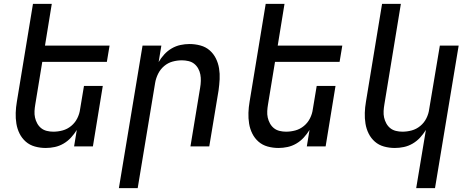

<svg xmlns="http://www.w3.org/2000/svg" viewBox="-20 -755 2440 990"><path d="M216 8Q187 8 160 0.5Q133 -7 113 -24.5Q93 -42 81 -66Q69 -90 64.5 -117.5Q60 -145 61 -173.5Q62 -202 67 -231L150 -735H247L212 -520H545L531 -436H198L162 -217Q159 -200 158 -182.5Q157 -165 160.5 -149Q164 -133 172 -118.5Q180 -104 192.5 -94Q205 -84 221.5 -80Q238 -76 255 -76Q279 -76 303 -82.5Q327 -89 347 -105.5Q367 -122 378.5 -145Q390 -168 393 -192L413 -312H510L459 0H362L376 -85Q363 -64 346 -45.5Q329 -27 307.5 -14.5Q286 -2 262.5 3Q239 8 216 8Z M593 215 715 -520H812L798 -435Q810 -456 827 -474.5Q844 -493 865.5 -505.5Q887 -518 910.5 -523Q934 -528 957 -528Q986 -528 1013.5 -520.5Q1041 -513 1061 -495.5Q1081 -478 1093 -454Q1105 -430 1109.5 -402.5Q1114 -375 1112.5 -346.5Q1111 -318 1107 -289L1059 0H962L1012 -303Q1015 -320 1015.5 -337.5Q1016 -355 1013 -371Q1010 -387 1002 -401.5Q994 -416 981.5 -426Q969 -436 952 -440Q935 -444 918 -444Q894 -444 870 -437.5Q846 -431 826.5 -414.5Q807 -398 795.5 -375Q784 -352 780 -328L690 215Z M1416 8Q1387 8 1360 0.5Q1333 -7 1313 -24.5Q1293 -42 1281 -66Q1269 -90 1264.5 -117.5Q1260 -145 1261 -173.5Q1262 -202 1267 -231L1350 -735H1447L1412 -520H1745L1731 -436H1398L1362 -217Q1359 -200 1358 -182.5Q1357 -165 1360.5 -149Q1364 -133 1372 -118.5Q1380 -104 1392.5 -94Q1405 -84 1421.5 -80Q1438 -76 1455 -76Q1479 -76 1503 -82.5Q1527 -89 1547 -105.5Q1567 -122 1578.5 -145Q1590 -168 1593 -192L1613 -312H1710L1659 0H1562L1576 -85Q1563 -64 1546 -45.5Q1529 -27 1507.5 -14.5Q1486 -2 1462.5 3Q1439 8 1416 8Z M2126 215 2176 -85Q2163 -64 2146 -45.5Q2129 -27 2107.5 -14.5Q2086 -2 2062.5 3Q2039 8 2016 8Q1987 8 1960 0.5Q1933 -7 1913 -24.5Q1893 -42 1881 -66Q1869 -90 1864.5 -117.5Q1860 -145 1861 -173.5Q1862 -202 1867 -231L1950 -735H2047L1962 -217Q1959 -200 1958 -182.5Q1957 -165 1960.5 -149Q1964 -133 1972 -118.5Q1980 -104 1992.5 -94Q2005 -84 2021.5 -80Q2038 -76 2055 -76Q2079 -76 2103 -82.5Q2127 -89 2147 -105.5Q2167 -122 2178.5 -145Q2190 -168 2193 -192L2248 -520H2345L2223 215Z"/></svg>

Font: Iosevka Md Ex Obl
Style: Regular
Weight: 500
Width: 7
Italic angle: -9°
Monospace: yes
Designer: Belleve Invis
Foundry: Belleve Invis
Version: Version 32.5.0; ttfautohint (v1.8.4)